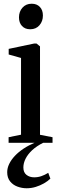

<svg xmlns="http://www.w3.org/2000/svg" viewBox="-20 -764 318 1027"><path d="M26 0V-30L92.5 -43.5V-454L26.5 -472.5V-502.5L162 -531H175.5L194 -516V-43L261 -30V0ZM141 -607.5Q114 -607.5 97.8 -624.8Q81.5 -642 81.5 -671Q81.5 -702 100.2 -723Q119 -744 149 -744H150Q177 -744 193.2 -727Q209.5 -710 209.5 -681Q209.5 -650 191 -628.8Q172.5 -607.5 142 -607.5ZM122.5 243Q97.5 243 73.5 234.2Q49.5 225.5 34 206.2Q18.5 187 18.5 157Q18.5 135 29.2 112.8Q40 90.5 59.5 69.8Q79 49 106.2 31Q133.5 13 166.5 -1L187 -5L212.5 -1Q176 17 152.2 39.2Q128.5 61.5 116.8 85Q105 108.5 105 132Q105 158.5 121.8 171.5Q138.5 184.5 163 184.5Q183 184.5 201.2 178.2Q219.5 172 238 160.5L249.5 191.5Q235 205.5 214.8 217Q194.5 228.5 171 235.8Q147.5 243 122.5 243Z"/></svg>

Font: Merriweather 96pt
Style: Regular
Weight: 400
Version: Version 2.100